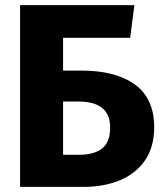

<svg xmlns="http://www.w3.org/2000/svg" viewBox="-20 -731 655 751"><path d="M505.6 -710.8 489.2 -583.1H226.7V-454.9H297.9Q432.8 -454.9 507.9 -400.3Q583.1 -345.6 583.1 -233.3Q583.1 -155.9 547.4 -104.1Q511.8 -52.3 449.5 -26.2Q387.2 0 307.2 0H58.5V-710.8ZM287.2 -333.8H226.7V-125.6H289.2Q348.2 -125.6 379.5 -150.3Q410.8 -174.9 410.8 -232.3Q410.8 -333.8 287.2 -333.8Z"/></svg>

Font: FiraCode Nerd Font Mono
Style: Bold
Weight: 700
Monospace: yes
Designer: Carrois Corporate, Edenspiekermann AG, Nikita Prokopov
Foundry: Carrois Corporate, Edenspiekermann AG, Nikita Prokopov
Version: Version 6.002;Nerd Fonts 3.3.0